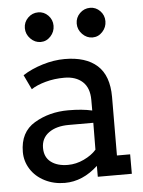

<svg xmlns="http://www.w3.org/2000/svg" viewBox="-53 -769 615 826"><g transform="rotate(-5 254.5 -356.5)"><path d="M484 -84V0H337V-47Q271 14 194 14Q146 14 107 -6Q68 -26 46.5 -60Q25 -94 25 -134Q25 -220 89 -258Q153 -296 235 -296Q295 -296 338 -286V-332Q338 -384 309 -410.5Q280 -437 230 -437Q187 -437 149 -426.5Q111 -416 87 -400L57 -463Q94 -487 143 -502Q192 -517 239 -517Q330 -517 379 -473Q428 -429 428 -337L427 -84ZM337 -117 338 -233H232Q178 -233 145.5 -209.5Q113 -186 113 -144Q113 -104 140.5 -83Q168 -62 214 -62Q249 -62 283 -78Q317 -94 337 -117ZM80 -664Q80 -690 98.5 -708.5Q117 -727 143 -727Q168 -727 186 -708.5Q204 -690 204 -664Q204 -638 186 -618.5Q168 -599 143 -599Q118 -599 99 -618.5Q80 -638 80 -664ZM304 -664Q304 -690 322.5 -708.5Q341 -727 367 -727Q392 -727 410 -708.5Q428 -690 428 -664Q428 -638 410 -618.5Q392 -599 367 -599Q342 -599 323 -618.5Q304 -638 304 -664Z"/></g></svg>

Font: Arvo
Style: Regular
Weight: 400
Designer: Anton Koovit (Cyrillic Expansion: Cyreal)
Foundry: Anton Koovit, Yassin Baggar
Version: Version 3.000